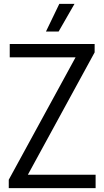

<svg xmlns="http://www.w3.org/2000/svg" viewBox="-20 -966 536 986"><path d="M25 0V-43L368 -671.5H30V-740H466V-697L123 -68.5H471V0ZM216 -804 284.5 -946H362.5L281 -804Z"/></svg>

Font: Encode Sans Cnd
Style: Regular
Weight: 400
Width: 3
Designer: Multiple Designers
Foundry: Impallari Type
Version: Version 3.002; ttfautohint (v1.8.3) -l 8 -r 50 -G 200 -x 14 